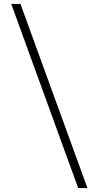

<svg xmlns="http://www.w3.org/2000/svg" viewBox="-20 -726 482 977"><path d="M37.1 -706.1H84L425 231H377.9Z"/></svg>

Font: Linden Hill
Style: Italic
Weight: 400
Italic angle: -5.60001°
Version: Version 1.201